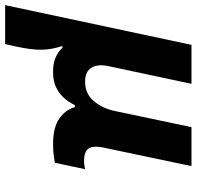

<svg xmlns="http://www.w3.org/2000/svg" viewBox="-74 -541 767 749"><g transform="rotate(90 309.5 -166.5)"><path d="M-45 197 110 -530H262L193 -206Q184 -165 199 -140Q214 -115 253 -115Q301 -115 329.5 -149Q358 -183 368 -231L431 -530H583L510 -183Q503 -149 513.5 -130Q524 -111 563 -111Q576 -111 585.5 -113Q595 -115 595 -115L570 3Q570 3 548 6.5Q526 10 498 10Q431 10 396.5 -15Q362 -40 353 -75H345Q345 -75 338.5 -62.5Q332 -50 317.5 -33Q303 -16 278 -3Q253 10 216 10Q182 10 160.5 0.5Q139 -9 129.5 -18.5Q120 -28 120 -28L115 -24Q129 18 129 57.5Q129 97 117 152L107 197Z"/></g></svg>

Font: Be Vietnam Pro
Style: Bold Italic
Weight: 700
Italic angle: -12°
Designer: Lam Bao, Tony Le, Vietanh Nguyen
Foundry: Yellow Type Foundry
Version: Version 1.002; ttfautohint (v1.8.3)